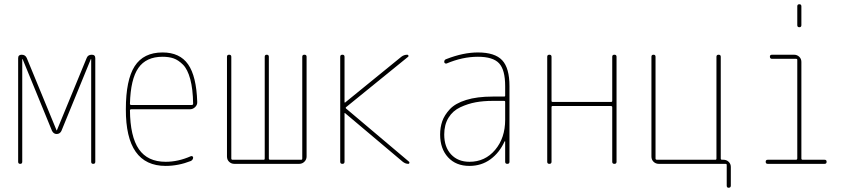

<svg xmlns="http://www.w3.org/2000/svg" viewBox="-20 -780 4040 914"><path d="M66.4 -9.8V-502.9Q66.4 -519.5 83 -519.5Q100.6 -519.5 107.4 -503.9L249 -160.2Q249 -159.2 250 -159.2Q251 -159.2 251 -160.2L392.6 -503.9Q398.4 -519.5 417 -519.5Q433.6 -519.5 433.6 -502.9V-9.8Q433.6 0 423.8 0Q414.1 0 414.1 -9.8V-498Q414.1 -499 413.1 -499Q412.1 -499 412.1 -498L272.5 -157.2Q265.6 -142.6 250.5 -142.1Q235.4 -141.6 227.5 -157.2L87.9 -498Q87.9 -499 86.9 -499Q85.9 -499 85.9 -498V-9.8Q85.9 0 76.2 0Q66.4 0 66.4 -9.8Z M753.9 -509.8Q675.8 -509.8 638.7 -456.5Q601.6 -403.3 598.6 -286.1Q598.6 -280.3 604.5 -280.3H892.6Q898.4 -280.3 899.4 -285.2Q898.4 -356.4 885.7 -403.3Q873 -450.2 851.1 -472.2Q829.1 -494.1 806.6 -502Q784.2 -509.8 753.9 -509.8ZM768.6 9.8Q578.1 9.8 579.1 -259.8Q579.1 -399.4 621.1 -464.8Q663.1 -530.3 753.9 -530.3Q835.9 -530.3 875.5 -473.6Q915 -417 918.9 -294.9Q919.9 -281.2 909.2 -270.5Q898.4 -259.8 883.8 -259.8H604.5Q599.6 -259.8 598.6 -255.9Q599.6 -129.9 641.1 -69.8Q682.6 -9.8 768.6 -9.8Q828.1 -9.8 887.7 -36.1Q891.6 -38.1 895.5 -36.1Q899.4 -34.2 899.4 -30.3Q899.4 -19.5 888.7 -13.7Q829.1 9.8 768.6 9.8Z M1095.7 0Q1081.1 0 1070.8 -9.8Q1060.5 -19.5 1060.5 -35.2V-509.8Q1060.5 -519.5 1070.8 -519.5Q1081.1 -519.5 1081.1 -509.8V-25.4Q1081.1 -20.5 1085.9 -19.5H1235.4Q1240.2 -19.5 1240.2 -25.4V-509.8Q1240.2 -519.5 1250 -519.5Q1259.8 -519.5 1259.8 -509.8V-25.4Q1259.8 -20.5 1264.6 -19.5H1414.1Q1418.9 -19.5 1418.9 -25.4V-509.8Q1418.9 -519.5 1429.2 -519.5Q1439.5 -519.5 1439.5 -509.8V-35.2Q1439.5 -20.5 1429.2 -10.3Q1418.9 0 1404.3 0Z M1599.6 -9.8V-509.8Q1599.6 -519.5 1609.9 -519.5Q1620.1 -519.5 1620.1 -509.8V-293Q1620.1 -292 1621.1 -292H1623L1890.6 -509.8Q1903.3 -519.5 1918.9 -519.5Q1922.9 -519.5 1924.3 -515.6Q1925.8 -511.7 1922.9 -509.8L1627 -269.5Q1624 -266.6 1627 -263.7L1927.7 -9.8Q1929.7 -7.8 1928.7 -3.9Q1927.7 0 1923.8 0Q1910.2 0 1897.5 -9.8L1623 -241.2Q1622.1 -242.2 1621.1 -242.2Q1620.1 -242.2 1620.1 -241.2V-9.8Q1620.1 0 1609.9 0Q1599.6 0 1599.6 -9.8Z M2384.8 -210V-294.9Q2384.8 -299.8 2379.9 -299.8H2325.2Q2281.2 -299.8 2244.1 -293Q2207 -286.1 2171.4 -269.5Q2135.7 -252.9 2115.2 -219.7Q2094.7 -186.5 2094.7 -139.6Q2094.7 -80.1 2127.4 -44.9Q2160.2 -9.8 2214.8 -9.8Q2289.1 -9.8 2336.9 -66.4Q2384.8 -123 2384.8 -210ZM2379.9 -320.3Q2384.8 -320.3 2384.8 -325.2V-370.1Q2384.8 -447.3 2356 -478.5Q2327.1 -509.8 2254.9 -509.8Q2181.6 -509.8 2105.5 -477.5Q2101.6 -476.6 2098.1 -479Q2094.7 -481.4 2094.7 -485.4Q2094.7 -496.1 2105.5 -499Q2185.5 -530.3 2254.9 -530.3Q2335.9 -530.3 2370.6 -493.2Q2405.3 -456.1 2405.3 -370.1V-9.8Q2405.3 0 2395 0Q2384.8 0 2384.8 -9.8V-106.4Q2384.8 -107.4 2383.8 -107.4Q2381.8 -107.4 2381.8 -106.4Q2357.4 -52.7 2314.5 -21.5Q2271.5 9.8 2214.8 9.8Q2150.4 9.8 2112.8 -31.2Q2075.2 -72.3 2075.2 -139.6Q2075.2 -173.8 2085.4 -203.1Q2095.7 -232.4 2121.6 -260.3Q2147.5 -288.1 2199.2 -304.2Q2251 -320.3 2325.2 -320.3Z M2585 -9.8V-509.8Q2585 -519.5 2595.2 -519.5Q2605.5 -519.5 2605.5 -509.8V-299.8Q2605.5 -294.9 2610.4 -294.9H2889.6Q2894.5 -294.9 2894.5 -299.8V-509.8Q2894.5 -519.5 2904.8 -519.5Q2915 -519.5 2915 -509.8V-9.8Q2915 0 2904.8 0Q2894.5 0 2894.5 -9.8V-269.5Q2894.5 -274.4 2889.6 -275.4H2610.4Q2605.5 -275.4 2605.5 -269.5V-9.8Q2605.5 0 2595.2 0Q2585 0 2585 -9.8Z M3116.2 0Q3101.6 0 3091.3 -9.8Q3081.1 -19.5 3081.1 -35.2V-509.8Q3081.1 -519.5 3090.8 -519.5Q3100.6 -519.5 3100.6 -509.8V-25.4Q3100.6 -20.5 3106.4 -19.5H3385.7Q3390.6 -19.5 3390.6 -25.4V-509.8Q3390.6 -519.5 3400.9 -519.5Q3411.1 -519.5 3411.1 -509.8V-25.4Q3411.1 -20.5 3416 -19.5H3423.8Q3438.5 -19.5 3448.7 -9.8Q3459 0 3459 14.6V103.5Q3459 113.3 3449.2 113.8Q3439.5 114.3 3439.5 103.5V4.9Q3439.5 0 3433.6 0Z M3775.4 -660.2V-750Q3775.4 -759.8 3785.2 -759.8Q3794.9 -759.8 3794.9 -750V-660.2Q3794.9 -650.4 3785.2 -650.4Q3775.4 -650.4 3775.4 -660.2ZM3634.8 0Q3625 0 3625 -9.8Q3625 -19.5 3634.8 -19.5H3769.5Q3774.4 -19.5 3775.4 -25.4V-495.1Q3775.4 -500 3769.5 -500H3655.3Q3645.5 -500 3645 -509.8Q3644.5 -519.5 3655.3 -519.5H3759.8Q3774.4 -519.5 3784.7 -509.8Q3794.9 -500 3794.9 -485.4V-25.4Q3794.9 -20.5 3799.8 -19.5H3905.3Q3915 -19.5 3915 -9.8Q3915 0 3905.3 0Z"/></svg>

Font: Rounded-X Mgen+ 1m thin
Style: Regular
Weight: 100
Designer: [Source Han Sans]
Ryoko NISHIZUKA  (kana & ideographs); Paul D. Hunt (Latin, Greek & Cyrillic); Wenlong ZHANG  (bopomofo
Version: Version 1.059.20150602